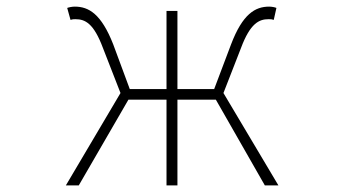

<svg xmlns="http://www.w3.org/2000/svg" viewBox="-20 -560 1040 580"><path d="M179 0H218L368 -259H483V0H516V-259H632L780 0H821L655 -279L708 -415C736 -490 763 -502 791 -502C799 -502 800 -502 807 -500L815 -536C811 -538 801 -540 793 -540C751 -540 713 -518 678 -426L627 -291H516V-527H483V-291H372L322 -426C286 -518 248 -540 206 -540C198 -540 188 -538 183 -536L193 -500C200 -502 201 -502 208 -502C237 -502 263 -490 291 -415L344 -279Z"/></svg>

Font: Harano Aji Gothic K1 ExtraLight
Style: Regular
Weight: 250
Foundry: Masamichi Hosoda
Version: HaranoAjiGothicK1-ExtraLight version 20230610;ttx 4.39.4